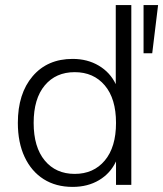

<svg xmlns="http://www.w3.org/2000/svg" viewBox="-20 -725 640 753"><path d="M265 8Q199 8 151 -22.5Q103 -53 76.5 -109.5Q50 -166 50 -243Q50 -358 108 -426Q166 -494 265 -494Q323 -494 367.5 -467.5Q412 -441 434 -395V-705H495V0H435V-92Q413 -45 368.5 -18.5Q324 8 265 8ZM273 -43Q347 -43 391 -95.5Q435 -148 435 -243Q435 -338 391 -390Q347 -442 273 -442Q199 -442 155.5 -390Q112 -338 112 -243Q112 -148 155.5 -95.5Q199 -43 273 -43ZM543 -516V-705H600L577 -516Z"/></svg>

Font: Nunito Sans Light
Style: Regular
Weight: 300
Designer: Vernon Adams
Foundry: Vernon Adams
Version: Version 3.101; ttfautohint (v1.8.4.7-5d5b);gftools[0.9.27]